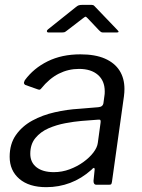

<svg xmlns="http://www.w3.org/2000/svg" viewBox="-20 -765 588 795"><path d="M358.3 -61.7Q317.4 -25.3 270.5 -7.7Q223.6 10 171.6 10Q100.2 10 60.1 -24.4Q20 -58.8 20 -115.8Q20 -169 45.7 -205.7Q71.4 -242.4 113.4 -265.5Q155.5 -288.5 206.6 -300.1Q257.7 -311.7 308.3 -314.6L387 -321.1Q406 -322.6 408.3 -338.2L412 -365.4Q413 -370.8 413.4 -376.1Q413.7 -381.4 413.7 -386.6Q413.7 -430.5 385.3 -455.1Q356.9 -479.7 307.1 -479.7Q262.8 -479.7 223.6 -460Q184.3 -440.2 150.2 -398.1Q147.2 -394.3 144.3 -393.7Q141.5 -393.2 135.8 -395.2L84.9 -413.2Q81.2 -415.2 79.6 -419.3Q78 -423.5 82.7 -432.7Q119 -482.3 177.5 -511.2Q235.9 -540 312.8 -540Q373.9 -540 414.3 -522.4Q454.7 -504.7 475 -472.7Q495.3 -440.7 495.3 -396.6Q495.3 -389.6 494.8 -382.2Q494.3 -374.8 493.3 -366.8L443.6 -12.3Q442.3 -3.8 440 -1.9Q437.7 0 430.3 0H379.5Q373 0 370 -4.3Q367 -8.6 367.2 -16.1L372 -63.6Q371.5 -76.9 358.3 -61.7ZM396.4 -256.8Q397.6 -265.1 395.6 -267.8Q393.5 -270.5 385.9 -269.5L316.8 -264.2Q287.3 -261.7 250.7 -254.9Q214.2 -248.1 181.1 -233.8Q148.1 -219.4 126.7 -193.6Q105.4 -167.9 105.4 -128.2Q105.4 -92.6 131.2 -72.4Q157.1 -52.2 203 -52.2Q236.9 -52.2 268.4 -64Q299.9 -75.8 325.1 -94Q351.1 -112.8 366.8 -133.6Q382.6 -154.4 385 -173.4ZM390.2 -639.4 343.2 -689.1Q336.2 -696.5 333.7 -695.9Q331.3 -695.3 321.7 -687.9L255.7 -637.2Q249.5 -632.3 246.1 -631.4Q242.8 -630.5 236.4 -630.5H181.3Q175.2 -630.5 174.3 -634.8Q173.4 -639.2 178.7 -643.4L294.5 -735.9Q300.3 -741 305.8 -742.9Q311.2 -744.8 320.2 -744.8H359.4Q366.7 -744.8 370.3 -740.6Q373.8 -736.4 377.1 -733.6L466 -640.9Q471.6 -635.2 470.8 -632.9Q469.9 -630.5 462.6 -630.5H406.4Q401.1 -630.5 397.6 -632.9Q394.2 -635.3 390.2 -639.4Z"/></svg>

Font: Libre Franklin Thin
Style: Italic
Weight: 100
Italic angle: -8°
Designer: Pablo Impallari, Rodrigo Fuenzalida, Nhung Nguyen
Foundry: Impallari Type
Version: Version 3.000